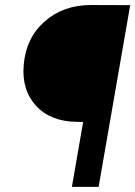

<svg xmlns="http://www.w3.org/2000/svg" viewBox="-20 -731 529 751"><path d="M261.2 0 305.2 -253.9 279.8 -254.4Q176.8 -255.9 120.4 -317.9Q64 -379.9 72.8 -478.5Q82 -583 154.8 -647.2Q227.5 -711.4 336.4 -711.4L489.3 -710.9L365.7 0Z"/></svg>

Font: RobotoInd
Style: Bold Italic
Weight: 700
Italic angle: -12°
Designer: Google
Version: Version 2.001150; 2014